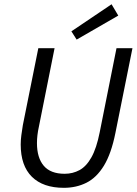

<svg xmlns="http://www.w3.org/2000/svg" viewBox="-20 -887 656 919"><path d="M285.7 12Q186.2 12 132.6 -40.9Q79.1 -93.8 79.1 -195.5Q79.1 -216.6 82.2 -240Q85.3 -263.4 89.3 -287.8L163.4 -656.3H241.2L166.2 -281Q161.3 -258.9 159.1 -239.4Q156.9 -220 156.9 -202Q156.9 -132.1 189.3 -93.7Q221.7 -55.2 289.7 -55.2Q328.1 -55.2 360.7 -72.8Q393.2 -90.4 417.6 -133.9Q442.1 -177.4 457.3 -254.2L537.6 -656.3H614L532.4 -250.6Q512.6 -151.6 477.5 -94.1Q442.3 -36.6 393.7 -12.3Q345.1 12 285.7 12ZM346.9 -697.5 321.7 -737 514 -866.6 546.1 -812.4Z"/></svg>

Font: Source Sans Variable
Style: Italic
Weight: 200
Italic angle: -11°
Designer: Paul D. Hunt
Foundry: Adobe Systems Incorporated
Version: Version 3.006;hotconv 1.0.111;makeotfexe 2.5.65597